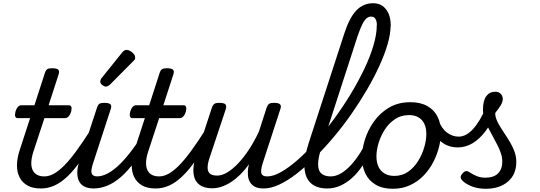

<svg xmlns="http://www.w3.org/2000/svg" viewBox="-20 -1154 3357 1193"><path d="M232 17Q183 17 150.5 -1.5Q118 -20 101.5 -52.5Q85 -85 85.5 -128Q86 -171 102 -220L167 -420H89Q79 -420 75 -430Q71 -440 76 -460Q82 -480 91.5 -490Q101 -500 112 -500H194L258 -698Q264 -718 273.5 -724Q283 -730 303 -730Q334 -730 342.5 -720.5Q351 -711 344 -691L282 -500H408Q419 -500 423 -490.5Q427 -481 422 -460Q416 -441 406 -430.5Q396 -420 385 -420H256L187 -210Q175 -172 174.5 -143.5Q174 -115 183.5 -96Q193 -77 211 -67.5Q229 -58 254 -58Q268 -58 274.5 -46.5Q281 -35 278.5 -20.5Q276 -6 264.5 5.5Q253 17 232 17Z M235 17Q221 17 214.5 5.5Q208 -6 210.5 -20.5Q213 -35 224.5 -46.5Q236 -58 257 -58Q285 -58 315.5 -75Q346 -92 380.5 -127Q415 -162 455.5 -217.5Q496 -273 545 -350Q554 -363 566.5 -361.5Q579 -360 586.5 -350.5Q594 -341 588 -328Q535 -233 489.5 -167Q444 -101 402 -60.5Q360 -20 319 -1.5Q278 17 235 17Z M564 17Q524 17 500.5 3Q477 -11 468 -35Q459 -59 460.5 -89Q462 -119 473 -151L582 -483Q588 -503 597.5 -509Q607 -515 627 -515Q658 -515 666.5 -505.5Q675 -496 668 -476L560 -145Q543 -95 549.5 -76.5Q556 -58 585 -58Q599 -58 605.5 -46.5Q612 -35 610 -20.5Q608 -6 596.5 5.5Q585 17 564 17Z M561 17Q547 17 540.5 5.5Q534 -6 536.5 -20.5Q539 -35 550.5 -46.5Q562 -58 583 -58Q611 -58 642.5 -73Q674 -88 709.5 -119.5Q745 -151 784.5 -201Q824 -251 868 -321Q877 -335 889.5 -333.5Q902 -332 909.5 -322Q917 -312 910 -300Q862 -212 818 -151.5Q774 -91 731 -54Q688 -17 646 0Q604 17 561 17Z M637 -616Q628 -616 615.5 -625.5Q603 -635 603 -646Q603 -653 605.5 -659Q608 -665 613 -671L736 -824Q745 -836 752 -840Q759 -844 767 -844Q777 -844 789.5 -837Q802 -830 811 -819Q820 -808 820 -796Q820 -788 816.5 -783Q813 -778 807 -773L666 -631Q651 -616 637 -616Z M945 17Q896 17 863.5 -1.5Q831 -20 814.5 -52.5Q798 -85 798.5 -128Q799 -171 815 -220L880 -420H802Q792 -420 788 -430Q784 -440 789 -460Q795 -480 804.5 -490Q814 -500 825 -500H907L971 -698Q977 -718 986.5 -724Q996 -730 1016 -730Q1047 -730 1055.5 -720.5Q1064 -711 1057 -691L995 -500H1121Q1132 -500 1136 -490.5Q1140 -481 1135 -460Q1129 -441 1119 -430.5Q1109 -420 1098 -420H969L900 -210Q888 -172 887.5 -143.5Q887 -115 896.5 -96Q906 -77 924 -67.5Q942 -58 967 -58Q981 -58 987.5 -46.5Q994 -35 991.5 -20.5Q989 -6 977.5 5.5Q966 17 945 17Z M948 17Q934 17 927.5 5.5Q921 -6 923.5 -20.5Q926 -35 937.5 -46.5Q949 -58 970 -58Q998 -58 1028.5 -75Q1059 -92 1093.5 -127Q1128 -162 1168.5 -217.5Q1209 -273 1258 -350Q1267 -363 1279.5 -361.5Q1292 -360 1299.5 -350.5Q1307 -341 1301 -328Q1248 -233 1202.5 -167Q1157 -101 1115 -60.5Q1073 -20 1032 -1.5Q991 17 948 17Z M1298 16Q1247 16 1217.5 -7.5Q1188 -31 1182.5 -75.5Q1177 -120 1197 -182L1296 -483Q1303 -503 1312.5 -509Q1322 -515 1341 -515Q1373 -515 1381 -505.5Q1389 -496 1383 -476L1281 -170Q1270 -137 1270 -112.5Q1270 -88 1284 -75.5Q1298 -63 1330 -63Q1359 -63 1392.5 -83Q1426 -103 1460.5 -139.5Q1495 -176 1528 -226.5Q1561 -277 1589 -337L1636 -483Q1643 -503 1652.5 -509Q1662 -515 1681 -515Q1712 -515 1720.5 -505.5Q1729 -496 1722 -476L1614 -145Q1598 -96 1604 -77Q1610 -58 1639 -58Q1653 -58 1659.5 -46.5Q1666 -35 1664 -20.5Q1662 -6 1650.5 5.5Q1639 17 1618 17Q1583 17 1562.5 5.5Q1542 -6 1532 -24.5Q1522 -43 1520.5 -65.5Q1519 -88 1522 -111L1527 -133Q1501 -97 1473 -69.5Q1445 -42 1416 -23Q1387 -4 1357 6Q1327 16 1298 16Z M1619 17Q1600 17 1594.5 5.5Q1589 -6 1593 -20.5Q1597 -35 1610 -46.5Q1623 -58 1642 -58Q1679 -58 1728 -86Q1777 -114 1832.5 -163Q1888 -212 1945 -277Q2002 -342 2057 -417Q2112 -492 2159.5 -570.5Q2207 -649 2243.5 -725.5Q2280 -802 2300.5 -871.5Q2321 -941 2321 -995Q2321 -1014 2333.5 -1023.5Q2346 -1033 2363.5 -1033Q2381 -1033 2394 -1023.5Q2407 -1014 2407 -995Q2407 -944 2388.5 -880Q2370 -816 2337 -744Q2304 -672 2260 -596.5Q2216 -521 2164 -446.5Q2112 -372 2054.5 -303.5Q1997 -235 1938.5 -177Q1880 -119 1823.5 -75Q1767 -31 1715 -7Q1663 17 1619 17Z M2013 17Q1948 17 1912 -15.5Q1876 -48 1872 -110.5Q1868 -173 1898 -265L2120 -948Q2152 -1046 2195 -1090Q2238 -1134 2298 -1134Q2333 -1134 2357 -1117Q2381 -1100 2394.5 -1069Q2408 -1038 2408 -995Q2408 -976 2395 -967Q2382 -958 2364.5 -958Q2347 -958 2334.5 -967Q2322 -976 2322 -995Q2322 -1013 2318 -1025.5Q2314 -1038 2306 -1044.5Q2298 -1051 2285 -1051Q2271 -1051 2258 -1040.5Q2245 -1030 2232 -1004.5Q2219 -979 2203 -933L1978 -239Q1957 -175 1956.5 -135Q1956 -95 1976 -76.5Q1996 -58 2035 -58Q2049 -58 2055.5 -46.5Q2062 -35 2059.5 -20.5Q2057 -6 2045.5 5.5Q2034 17 2013 17Z M2014 17Q2000 17 1993.5 5.5Q1987 -6 1989.5 -20.5Q1992 -35 2003.5 -46.5Q2015 -58 2036 -58Q2062 -58 2089.5 -72Q2117 -86 2144 -111.5Q2171 -137 2196.5 -172Q2222 -207 2244 -250Q2251 -264 2264 -263.5Q2277 -263 2286 -253Q2295 -243 2290 -229Q2263 -170 2232 -124Q2201 -78 2166 -47Q2131 -16 2093 0.5Q2055 17 2014 17Z M2420 19Q2358 19 2315 -6Q2272 -31 2250.5 -75.5Q2229 -120 2229 -176Q2229 -229 2248 -288.5Q2267 -348 2304.5 -400.5Q2342 -453 2398.5 -486Q2455 -519 2530 -519Q2592 -519 2634.5 -495.5Q2677 -472 2698.5 -429.5Q2720 -387 2720 -331Q2720 -291 2708.5 -243.5Q2697 -196 2673.5 -149.5Q2650 -103 2614 -65Q2578 -27 2529.5 -4Q2481 19 2420 19ZM2430 -61Q2479 -61 2516 -87Q2553 -113 2578 -153.5Q2603 -194 2616 -238.5Q2629 -283 2629 -321Q2629 -360 2616 -386Q2603 -412 2579 -425.5Q2555 -439 2522 -439Q2472 -439 2434 -413.5Q2396 -388 2370.5 -348Q2345 -308 2332 -264Q2319 -220 2319 -183Q2319 -144 2332.5 -116.5Q2346 -89 2371 -75Q2396 -61 2430 -61Z M2824 -238Q2788 -238 2755.5 -252Q2723 -266 2696 -298.5Q2669 -331 2648 -389Q2641 -409 2652 -421Q2663 -433 2679 -432Q2695 -431 2702 -412Q2723 -356 2757 -330.5Q2791 -305 2830 -305Q2876 -305 2919.5 -352.5Q2963 -400 3000 -488Q3007 -505 3020 -508.5Q3033 -512 3044.5 -506.5Q3056 -501 3062 -489Q3068 -477 3062 -462Q3035 -390 2997.5 -340Q2960 -290 2916.5 -264Q2873 -238 2824 -238Z M2998 19Q2948 19 2910 3.5Q2872 -12 2854 -31Q2842 -43 2842.5 -54Q2843 -65 2856 -79Q2868 -91 2878 -91Q2888 -91 2902 -81Q2918 -70 2942 -60Q2966 -50 2995 -50Q3048 -50 3074.5 -76.5Q3101 -103 3101 -150Q3101 -175 3092.5 -201Q3084 -227 3070 -254Q3056 -281 3041 -308.5Q3026 -336 3012 -363.5Q2998 -391 2989.5 -418.5Q2981 -446 2981 -472Q2981 -529 3001.5 -556.5Q3022 -584 3057 -584Q3080 -584 3092 -570.5Q3104 -557 3104 -539Q3104 -521 3091.5 -500Q3079 -479 3057 -452Q3057 -430 3066.5 -407.5Q3076 -385 3091 -361.5Q3106 -338 3122.5 -313Q3139 -288 3154 -261.5Q3169 -235 3178.5 -207Q3188 -179 3188 -148Q3188 -70 3136 -25.5Q3084 19 2998 19Z"/></svg>

Font: Playwrite CU
Style: Regular
Weight: 400
Designer: Veronika Burian, José Scaglione
Foundry: TypeTogether
Version: Version 1.002